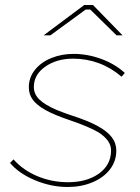

<svg xmlns="http://www.w3.org/2000/svg" viewBox="-20 -740 557 766"><path d="M20 -90 34 -104Q72 -61 129.5 -37Q187 -13 251 -13Q326 -13 374 -47Q422 -81 423 -137Q424 -159 411 -177.5Q398 -196 373 -212Q334 -235 254 -262Q195 -282 160.5 -301.5Q126 -321 110.5 -342.5Q95 -364 95 -392Q95 -431 119.5 -461.5Q144 -492 185 -508.5Q226 -525 273 -525Q330 -525 385 -504.5Q440 -484 478 -449L465 -434Q423 -470 374 -488Q325 -506 272 -506Q206 -506 160.5 -474Q115 -442 115 -393Q115 -365 136.5 -343.5Q158 -322 207 -301Q242 -287 267 -279Q332 -258 370 -237Q408 -216 426 -192.5Q444 -169 444 -139Q444 -97 418.5 -64Q393 -31 348.5 -12.5Q304 6 250 6Q184 6 119.5 -21Q55 -48 20 -90ZM445 -599 340 -702H322L181 -599H154L316 -720H351L469 -599Z"/></svg>

Font: Fixel Italic Variable Display Thin
Style: Italic
Weight: 100
Italic angle: -10°
Designer: AlfaBravo + MacPaw
Foundry: Kyrylo Tkachov, Marchela Mozhyna, Serhii Makarenko, Maria Weinstein, Zakhar Kryvoshyya
Version: Version 1.210;Glyphs 3.2 (3217)